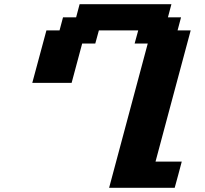

<svg xmlns="http://www.w3.org/2000/svg" viewBox="-20 -895 977 915"><path d="M500 0H812.5Q818.4 -21 829.6 -62.5Q840.8 -104 846.2 -125H721.2Q749 -229.5 804.9 -437.7Q860.8 -646 888.7 -750H826.2L842.8 -812.5H780.3L796.9 -875H359.4L342.8 -812.5H280.3L263.7 -750H201.2Q189.9 -708.5 167.5 -625Q145 -541.5 133.8 -500H321.3L371.6 -687.5H434.1L451.2 -750H638.7L621.6 -687.5H684.1Z"/></svg>

Font: Faithful 32x
Style: SemiboldOblique
Weight: 400
Foundry: Faithful Resource Pack
Version: Version 1.0; January 27, 2023